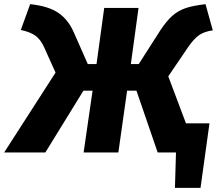

<svg xmlns="http://www.w3.org/2000/svg" viewBox="-67 -733 1043 923"><path d="M827 -140H940L897 170H774L779 0H691L589 -297H544L502 0H335L378 -297H334L151 0H-47L200 -384L146 -504Q129 -542 104.5 -560.5Q80 -579 33 -589L78 -713Q165 -704 213 -671.5Q261 -639 288 -577L355 -425H397L434 -695H599L562 -425H600L703 -586Q734 -633 762 -657.5Q790 -682 825.5 -694Q861 -706 921 -713L956 -587Q917 -582 891.5 -565Q866 -548 837 -506L742 -366Z"/></svg>

Font: Trujillo ExtraBold
Style: Italic
Weight: 800
Italic angle: -8°
Designer: Fira Sans original fonts by bBox Type GmbH, Carrois Corporate GbR, & Edenspiekermann AG / Changes by Cristiano Sobral
Foundry: Fira Sans original fonts by bBox Type GmbH, Carrois Corporate GbR, & Edenspiekermann AG / Changes by Cristiano Sobral
Version: Version 4.301;July 28, 2020;FontCreator 13.0.0.2655 64-bit